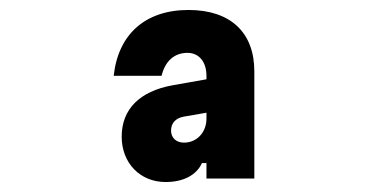

<svg xmlns="http://www.w3.org/2000/svg" viewBox="-20 -838 740 385"><path d="M312 -473C348 -473 374 -487 385 -511H394V-480H490V-695C490 -773 442 -818 358 -818C271 -818 217 -769 208 -686H304C311 -715 329 -732 356 -732C379 -732 394 -714 394 -686V-679L326 -667C260 -655 224 -619 224 -564C224 -511 261 -473 312 -473ZM323 -576C323 -591 332 -601 348 -604L394 -612V-600C394 -573 375 -552 349 -552C333 -552 323 -562 323 -576Z"/></svg>

Font: Martian Mono Std Md
Style: Regular
Weight: 500
Monospace: yes
Designer: Roman Shamin
Foundry: Evil Martians
Version: Version 1.000